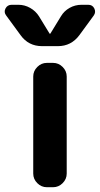

<svg xmlns="http://www.w3.org/2000/svg" viewBox="-60 -783 418 803"><path d="M136 -520H162Q185 -520 202 -503Q219 -486 219 -463V-57Q219 -34 202 -17Q185 0 162 0H136Q113 0 96 -17Q79 -34 79 -57V-463Q79 -486 96 -503Q113 -520 136 -520ZM26 -636 -34 -718Q-45 -732 -37 -747.5Q-29 -763 -11 -763H17Q43 -763 66 -750Q89 -737 103 -715L147 -643Q147 -642 149 -642Q151 -642 151 -643L195 -715Q208 -737 231 -750Q254 -763 281 -763H309Q327 -763 334.5 -747.5Q342 -732 332 -718L272 -636Q238 -590 182 -590H116Q59 -590 26 -636Z"/></svg>

Font: Rounded Mplus 1c Bold
Style: Bold
Weight: 700
Version: Version 1.059.20150529